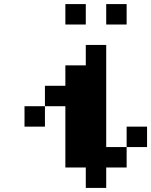

<svg xmlns="http://www.w3.org/2000/svg" viewBox="-20 -820 740 940"><path d="M500 0V100H400V0H300V-300H200V-400H300V-500H400V-600H500V-100H600V0ZM100 -200V-300H200V-200ZM300 -700V-800H400V-700ZM500 -700V-800H600V-700ZM600 -100V-200H700V-100Z"/></svg>

Font: FT88 Gothique
Style: Regular
Weight: 400
Designer: Ange Degheest & Oriane Charvieux
Foundry: Velvetyne Type Foundry
Version: Version 1.000;FEAKit 1.0